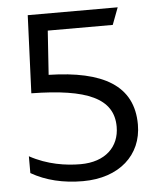

<svg xmlns="http://www.w3.org/2000/svg" viewBox="-51 -718 645 774"><g transform="rotate(-5 272.0 -331.0)"><path d="M254 12C401 12 494 -73 494 -196C494 -355 372 -422 153 -427L165 -605H428L454 -674H90L77 -359C302 -356 408 -310 408 -195C408 -114 351 -57 250 -57C191 -57 116 -68 45 -107V-39C104 -5 174 12 254 12Z"/></g></svg>

Font: All Genders v4 Light
Style: Regular
Weight: 300
Designer: Rassam Alawdi
Foundry: Rassam Art
Version: Version 3.100;FEAKit 1.0